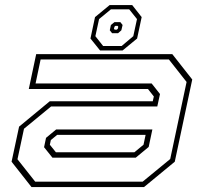

<svg xmlns="http://www.w3.org/2000/svg" viewBox="-20 -760 828 780"><path d="M108 0 27 -103 57.5 -245.5 182 -348.5H600.5L605 -368L581 -398.5H97L127 -540H680L761 -437L690 -103L565 0ZM123 -22H559.5L671.5 -114L738 -427L666 -518.5H145L124.5 -421H596L630 -378L619 -327.5H187.5L77.5 -237L51 -113ZM193 -119.5 159 -162 167 -200 208 -234H599L584 -163L531.5 -119.5ZM207 -141.5H526L563 -172L571.5 -212H212L186.5 -191L182.5 -172ZM386.5 -555 347.5 -603.5 366 -690.5 425.5 -739.5H517L555.5 -690.5L537 -603.5L478 -555ZM399 -573H474L521.5 -613L536.5 -682.5L505 -722H430.5L382.5 -682.5L367.5 -613ZM435.5 -625 426 -637 430.5 -658.5 445 -670H469L478 -658.5L473 -637L459.5 -625ZM446 -639.5H454.5L458.5 -643L460.5 -651.5L457.5 -655H449L445 -651.5L443 -643Z"/></svg>

Font: Tourney Expanded ExtraLight
Style: Italic
Weight: 200
Width: 7
Italic angle: -12°
Designer: Tyler Finck
Foundry: Etcetera Type Co
Version: Version 1.010; ttfautohint (v1.8.3)